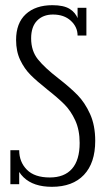

<svg xmlns="http://www.w3.org/2000/svg" viewBox="-20 -710 412 740"><path d="M180 10Q109 10 71 -26.5Q33 -63 33 -131H54Q54 -86 83.5 -56Q113 -26 172 -26Q228 -26 257.5 -59.5Q287 -93 287 -159Q287 -209 270 -246Q253 -283 228 -308Q203 -333 161 -366L160 -367Q122 -397 98 -421Q74 -445 58 -478.5Q42 -512 42 -556Q42 -621 79.5 -655.5Q117 -690 182 -690Q225 -690 248 -676Q271 -662 280.5 -637Q290 -612 293 -573H279Q279 -606 253 -630Q227 -654 184 -654Q146 -654 123 -630.5Q100 -607 100 -562Q100 -514 126 -481.5Q152 -449 205 -408Q250 -373 278.5 -344Q307 -315 327 -271Q347 -227 347 -167Q347 -82 303.5 -36Q260 10 180 10ZM20 0V-131H54V0ZM279 -573V-680H313V-573Z"/></svg>

Font: Margherita Variable
Style: Regular
Weight: 400
Designer: James Puckett
Foundry: Dunwich Type Founders
Version: Version 1.008